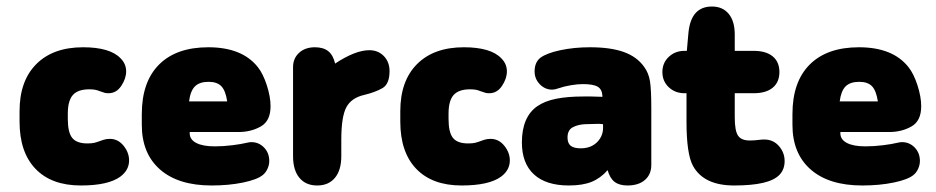

<svg xmlns="http://www.w3.org/2000/svg" viewBox="-20 -558 2872 589"><path d="M40 -217V-185Q40 -91 89 -40Q138 11 228 11Q312 11 349 -16Q376 -36 376 -66Q376 -90 359 -111Q342 -132 317 -132Q306 -132 297 -129Q278 -122 270 -120Q262 -118 248 -118Q215 -118 201.5 -135Q188 -152 188 -193V-209Q188 -249 203.5 -266.5Q219 -284 254 -284Q273 -284 284 -279Q298 -274 302 -273Q306 -272 313 -272Q337 -272 352 -294.5Q367 -317 367 -339Q367 -362 350 -379Q334 -396 305 -404.5Q276 -413 235 -413Q143 -413 91.5 -361.5Q40 -310 40 -217Z M562 -153H712Q750 -153 780 -170Q810 -187 810 -232Q810 -261 798.5 -296.5Q787 -332 771 -352Q723 -413 619 -413Q521 -413 468 -360Q415 -307 415 -208V-175Q415 -87 471 -38Q527 11 629 11Q682 11 725.5 2Q769 -7 786 -21Q795 -28 800.5 -40Q806 -52 806 -64Q806 -89 790 -105.5Q774 -122 751 -122Q745 -122 737 -120Q721 -116 693 -112.5Q665 -109 639 -109Q602 -109 582 -119.5Q562 -130 562 -149ZM677 -247H560Q564 -279 578 -293Q592 -307 620 -307Q646 -307 659 -293.5Q672 -280 677 -247Z M1008 -363Q1002 -389 987 -401Q972 -413 946 -413Q916 -413 897.5 -396Q879 -379 879 -352V-79Q879 -36 898.5 -12.5Q918 11 953 11Q988 11 1007.5 -12.5Q1027 -36 1027 -79V-129Q1027 -200 1042.5 -229Q1058 -258 1098 -267Q1131 -275 1153 -287.5Q1175 -300 1175 -340Q1175 -368 1157.5 -386Q1140 -404 1113 -404Q1070 -404 1008 -363Z M1208 -217V-185Q1208 -91 1257 -40Q1306 11 1396 11Q1480 11 1517 -16Q1544 -36 1544 -66Q1544 -90 1527 -111Q1510 -132 1485 -132Q1474 -132 1465 -129Q1446 -122 1438 -120Q1430 -118 1416 -118Q1383 -118 1369.5 -135Q1356 -152 1356 -193V-209Q1356 -249 1371.5 -266.5Q1387 -284 1422 -284Q1441 -284 1452 -279Q1466 -274 1470 -273Q1474 -272 1481 -272Q1505 -272 1520 -294.5Q1535 -317 1535 -339Q1535 -362 1518 -379Q1502 -396 1473 -404.5Q1444 -413 1403 -413Q1311 -413 1259.5 -361.5Q1208 -310 1208 -217Z M1828 -261Q1804 -262 1793.5 -262Q1783 -262 1779 -262Q1775 -262 1770 -262Q1721 -262 1686 -255Q1651 -248 1628 -232Q1581 -199 1581 -121Q1581 -57 1618 -23Q1655 11 1725 11Q1767 11 1794.5 0Q1822 -11 1844 -36Q1851 -11 1865.5 0Q1880 11 1905 11Q1939 11 1958.5 -6Q1978 -23 1978 -52V-225Q1978 -283 1974 -308.5Q1970 -334 1956 -353Q1934 -384 1893.5 -398.5Q1853 -413 1790 -413Q1741 -413 1699 -404Q1657 -395 1638 -381Q1620 -367 1620 -339Q1620 -316 1636 -299.5Q1652 -283 1674 -283Q1682 -283 1693 -287Q1710 -293 1731 -296.5Q1752 -300 1768 -300Q1800 -300 1813.5 -292Q1827 -284 1828 -264ZM1830 -177V-165Q1830 -148 1821 -133.5Q1812 -119 1797 -111Q1782 -103 1762 -103Q1740 -103 1730.5 -111Q1721 -119 1721 -136Q1721 -159 1737 -167.5Q1753 -176 1774.5 -177Q1796 -178 1812 -178Q1816 -178 1819.5 -178Q1823 -178 1830 -177Z M2086 -272V-184Q2086 -135 2091 -101Q2096 -67 2106 -49Q2139 11 2232 11Q2286 11 2320.5 3Q2355 -5 2371 -21.5Q2387 -38 2387 -64Q2387 -90 2369.5 -110Q2352 -130 2325 -130Q2323 -130 2321.5 -130Q2320 -130 2319 -130Q2300 -128 2294.5 -127.5Q2289 -127 2280 -127Q2254 -127 2244 -142Q2234 -157 2234 -198V-272H2292Q2330 -272 2350.5 -289Q2371 -306 2371 -337Q2371 -368 2350.5 -385Q2330 -402 2292 -402H2234V-452Q2234 -493 2215.5 -515.5Q2197 -538 2164 -538Q2100 -538 2092 -458L2087 -402H2080Q2051 -402 2031.5 -383.5Q2012 -365 2012 -337Q2012 -309 2031.5 -290.5Q2051 -272 2080 -272Z M2558 -153H2708Q2746 -153 2776 -170Q2806 -187 2806 -232Q2806 -261 2794.5 -296.5Q2783 -332 2767 -352Q2719 -413 2615 -413Q2517 -413 2464 -360Q2411 -307 2411 -208V-175Q2411 -87 2467 -38Q2523 11 2625 11Q2678 11 2721.5 2Q2765 -7 2782 -21Q2791 -28 2796.5 -40Q2802 -52 2802 -64Q2802 -89 2786 -105.5Q2770 -122 2747 -122Q2741 -122 2733 -120Q2717 -116 2689 -112.5Q2661 -109 2635 -109Q2598 -109 2578 -119.5Q2558 -130 2558 -149ZM2673 -247H2556Q2560 -279 2574 -293Q2588 -307 2616 -307Q2642 -307 2655 -293.5Q2668 -280 2673 -247Z"/></svg>

Font: Beiruti Black
Style: Regular
Weight: 900
Designer: Arlette Boutros
Foundry: Boutros
Version: Version 1.41